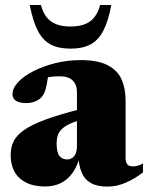

<svg xmlns="http://www.w3.org/2000/svg" viewBox="-20 -710 576 746"><path d="M297 -287 295.5 -245Q265 -236 246 -226.2Q227 -216.5 217 -205.2Q207 -194 203.5 -180.8Q200 -167.5 200 -152Q200 -118.5 210.8 -104.5Q221.5 -90.5 241 -90.5Q252 -90.5 260.8 -96.5Q269.5 -102.5 274.2 -114Q279 -125.5 279 -141.5V-352.5Q279 -380.5 262.8 -397Q246.5 -413.5 212 -413.5Q195.5 -413.5 181.5 -412Q167.5 -410.5 156.5 -407.5L171 -445.5Q166.5 -407 162.2 -385.2Q158 -363.5 153.5 -352.5Q149 -341.5 143 -334.5Q135 -324 118.5 -316.8Q102 -309.5 82 -309.5Q55 -309.5 41.8 -318.5Q28.5 -327.5 28.5 -343.5Q28.5 -367.5 50.5 -391Q72.5 -414.5 110.2 -433.8Q148 -453 195.5 -464.8Q243 -476.5 293.5 -476.5Q361 -476.5 399.2 -456.2Q437.5 -436 452.8 -400.5Q468 -365 468 -319V-95.5Q468 -85 471 -77.8Q474 -70.5 480.2 -67Q486.5 -63.5 495.5 -63.5Q504.5 -63.5 514.5 -66Q524.5 -68.5 535.5 -75V-40Q503 -15 468.2 0Q433.5 15 397 15Q356.5 15 332 0.5Q307.5 -14 296.5 -41.8Q285.5 -69.5 284 -108.5L291.5 -106Q280.5 -63.5 261 -37Q241.5 -10.5 215 2Q188.5 14.5 155 14.5Q92.5 14.5 57 -17Q21.5 -48.5 21.5 -109Q21.5 -137 32.5 -160.2Q43.5 -183.5 72.8 -204.2Q102 -225 156.2 -245.2Q210.5 -265.5 297 -287ZM254 -607Q286.5 -607 309.2 -615.8Q332 -624.5 346.8 -643.2Q361.5 -662 369 -690.5H412.5Q400.5 -626.5 380.8 -589.5Q361 -552.5 330.5 -536.8Q300 -521 254 -521Q208 -521 177.5 -536.8Q147 -552.5 127.5 -589.5Q108 -626.5 95.5 -690.5H139Q146.5 -662 161.2 -643.2Q176 -624.5 198.8 -615.8Q221.5 -607 254 -607Z"/></svg>

Font: Newsreader 36pt ExtraBold
Style: Regular
Weight: 800
Designer: Hugues Gentile
Foundry: Production Type
Version: Version 1.003